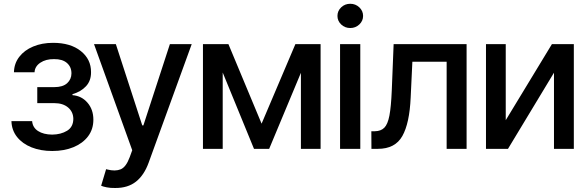

<svg xmlns="http://www.w3.org/2000/svg" viewBox="-20 -776 3062 1001"><path d="M39.6 -144.5H147.5Q150.4 -110.8 178.5 -92.8Q206.5 -74.7 252 -74.2Q297.4 -74.7 329.6 -94.2Q361.8 -113.8 362.3 -156.2Q361.8 -192.9 335 -215.6Q308.1 -238.3 263.2 -238.3H174.3V-321.8H263.2Q307.6 -321.8 330.1 -342.3Q352.5 -362.8 352.5 -393.6Q352.5 -427.2 328.9 -447.8Q305.2 -468.3 261.7 -467.8Q218.8 -468.3 190.2 -449Q161.6 -429.7 160.2 -399.4H52.7Q53.7 -444.8 80.3 -479.5Q106.9 -514.2 152.8 -533.4Q198.7 -552.7 256.8 -552.7Q347.7 -552.7 401.4 -509.8Q455.1 -466.8 454.6 -399.9Q455.1 -355 428.2 -326.2Q401.4 -297.4 357.9 -285.2V-279.8Q405.3 -276.4 436 -240.7Q466.8 -205.1 466.8 -151.9Q466.8 -102.1 439.2 -65.4Q411.6 -28.8 363.3 -8.8Q314.9 11.2 252.4 11.2Q191.9 11.2 144.3 -7.8Q96.7 -26.9 68.8 -62Q41 -97.2 39.6 -144.5Z M580.1 204.1Q556.2 204.6 536.6 200.7Q517.1 196.8 507.3 192.4L533.2 106L540.5 107.9Q581.1 118.2 609.1 106.7Q637.2 95.2 656.2 43.5L669.4 7.3L470.2 -545.9H584L721.7 -122.1H727.5L865.7 -545.9H979.5L754.9 72.3Q731.4 137.2 689 170.9Q646.5 204.6 580.1 204.1Z M1343.8 -131.3 1520 -545.9H1651.4V0H1548.8V-396.5L1383.3 0H1304.2L1141.1 -397.9V0H1038.1V-545.9H1170.9Z M1752.9 0V-545.9H1858.4V0ZM1806.2 -629.9Q1778.3 -629.9 1758.8 -648.4Q1739.3 -667 1739.3 -692.9Q1739.3 -719.2 1758.8 -737.8Q1778.3 -756.3 1806.2 -756.3Q1833.5 -756.3 1853.3 -737.8Q1873 -719.2 1873 -692.9Q1873 -667 1853.3 -648.4Q1833.5 -629.9 1806.2 -629.9Z M1916.5 0 1916 -91.8H1935.1Q1965.8 -92.3 1983.6 -110.1Q2001.5 -127.9 2010.3 -173.8Q2019 -219.7 2022.5 -303.7L2032.2 -545.9H2412.6V0H2308.6V-454.1H2129.9L2121.1 -268.1Q2115.2 -133.3 2077.6 -66.7Q2040 0 1950.2 0Z M2616.7 -149.4 2857.4 -545.9H2971.7V0H2868.2V-397L2628.4 0H2513.7V-545.9H2616.7Z"/></svg>

Font: Inter Tight Medium
Style: Regular
Weight: 500
Designer: Rasmus Andersson
Foundry: rsms
Version: Version 3.004; ttfautohint (v1.8.4.7-5d5b)